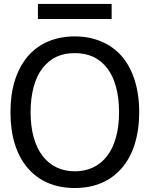

<svg xmlns="http://www.w3.org/2000/svg" viewBox="-20 -924 748 959"><path d="M537.6 -904.3H169.4V-829.1H537.6ZM587.9 -643.6C532.7 -706.5 451.2 -742.2 353.5 -742.2C255.9 -742.2 175.8 -708 119.6 -643.6C61.5 -574.7 32.2 -481 32.2 -363.3C32.2 -244.6 62.5 -148.9 119.1 -84C175.8 -18.1 255.4 15.1 353.5 15.1C452.1 15.1 530.3 -18.1 587.9 -84C644.5 -148.4 675.3 -246.1 675.3 -363.3C675.3 -482.4 644 -578.6 587.9 -643.6ZM574.7 -363.3C574.7 -174.3 489.3 -68.4 354 -68.4C219.2 -68.4 132.8 -174.3 132.8 -363.3C132.8 -457 153.8 -534.2 192.4 -583.5C232.9 -634.8 283.7 -658.7 354 -658.7C422.9 -658.7 476.6 -633.8 515.1 -583.5C553.7 -534.2 574.7 -457.5 574.7 -363.3Z"/></svg>

Font: SG Kara
Style: Regular
Weight: 400
Designer: Damoon Khanjanzadeh
Version: Version 1.000